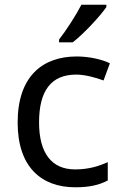

<svg xmlns="http://www.w3.org/2000/svg" viewBox="-20 -786 520 816"><path d="M432 -756V-766H326C303 -721 260 -655 231 -618V-606H289C336 -642 407 -719 432 -756ZM300 10C361 10 402 0 438 -19V-97C401 -80 357 -66 299 -66C198 -66 146 -137 146 -266C146 -400 197 -469 304 -469C341 -469 388 -456 420 -444L447 -517C415 -533 360 -546 306 -546C162 -546 55 -463 55 -265C55 -75 157 10 300 10Z"/></svg>

Font: Noto Sans Caucasian Albanian
Style: Regular
Weight: 400
Designer: Monotype Design Team
Foundry: Monotype Imaging Inc.
Version: Version 2.005